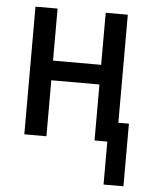

<svg xmlns="http://www.w3.org/2000/svg" viewBox="-51 -562 602 779"><g transform="rotate(5 250.0 -172.5)"><path d="M400 175V0H348V-228H152V0H62V-520H152V-308H348V-520H438V-80H481V175Z"/></g></svg>

Font: Iosevka SS04 Medium
Style: Regular
Weight: 500
Monospace: yes
Designer: Belleve Invis
Foundry: Belleve Invis
Version: Version 19.0.0; ttfautohint (v1.8.4)